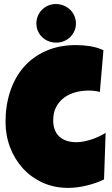

<svg xmlns="http://www.w3.org/2000/svg" viewBox="-20 -915 553 948"><path d="M490.7 -667 473.1 -460.9Q459 -464.8 445.3 -466.3Q431.6 -467.8 417.5 -467.8Q382.8 -467.8 351.3 -459Q319.8 -450.2 295.7 -432.1Q271.5 -414.1 257.1 -386.5Q242.7 -358.9 242.7 -321.3Q242.7 -293.9 250.7 -273.7Q258.8 -253.4 273.7 -240Q288.6 -226.6 309.8 -219.7Q331.1 -212.9 356.9 -212.9Q375 -212.9 394 -216.6Q413.1 -220.2 432.1 -226.6Q451.2 -232.9 468.8 -241.2Q486.3 -249.5 501.5 -258.8L493.7 -29.3Q474.6 -19.5 452.6 -12Q430.7 -4.4 407.5 1.2Q384.3 6.8 361.1 9.8Q337.9 12.7 316.9 12.7Q247.6 12.7 190.7 -13.2Q133.8 -39.1 93 -83.7Q52.2 -128.4 29.8 -187.5Q7.3 -246.6 7.3 -313.5Q7.3 -393.6 30 -462.9Q52.7 -532.2 96.9 -583.3Q141.1 -634.3 206.3 -663.3Q271.5 -692.4 356 -692.4Q389.6 -692.4 424.3 -687Q459 -681.6 490.7 -667ZM355 -799.3Q355 -779.3 347.4 -762.2Q339.8 -745.1 326.7 -732.2Q313.5 -719.2 295.9 -711.9Q278.3 -704.6 258.3 -704.6Q236.8 -704.6 218.8 -711.9Q200.7 -719.2 187.5 -732.2Q174.3 -745.1 167 -762.2Q159.7 -779.3 159.7 -799.3Q159.7 -818.8 167 -836.4Q174.3 -854 187.3 -866.9Q200.2 -879.9 217.8 -887.5Q235.4 -895 255.4 -895Q276.4 -895 294.7 -887.5Q313 -879.9 326.4 -866.9Q339.8 -854 347.4 -836.4Q355 -818.8 355 -799.3Z"/></svg>

Font: Luckiest Guy
Style: Regular
Weight: 400
Designer: Astigmatic (AOETI)
Foundry: Astigmatic (AOETI)
Version: Version 1.000